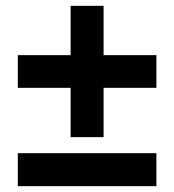

<svg xmlns="http://www.w3.org/2000/svg" viewBox="-20 -610 597 658"><path d="M516 -85H41V28H516ZM516 -421H335V-590H222V-421H41V-309H222V-140H335V-309H516Z"/></svg>

Font: Bluebird
Style: Regular
Weight: 400
Designer: Jasper
Foundry: Cannot Into Space Fonts
Version: Version 0.98